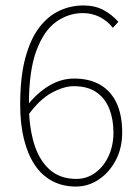

<svg xmlns="http://www.w3.org/2000/svg" viewBox="-20 -672 512 704"><path d="M258 12Q210 12 172 -8Q134 -28 108 -66.5Q82 -105 68 -161Q54 -217 54 -288Q54 -390 73 -460Q92 -530 124.5 -572Q157 -614 198.5 -633Q240 -652 286 -652Q328 -652 359 -635.5Q390 -619 414 -592L394 -570Q372 -597 344 -610.5Q316 -624 284 -624Q231 -624 186 -592Q141 -560 113.5 -486.5Q86 -413 86 -288Q86 -210 104 -148.5Q122 -87 160.5 -51.5Q199 -16 260 -16Q299 -16 330 -39Q361 -62 378.5 -100.5Q396 -139 396 -186Q396 -234 381 -272.5Q366 -311 334 -333.5Q302 -356 250 -356Q214 -356 169 -331.5Q124 -307 82 -248V-288Q117 -332 160.5 -358Q204 -384 252 -384Q308 -384 347.5 -361Q387 -338 407.5 -294Q428 -250 428 -186Q428 -129 404.5 -84.5Q381 -40 342.5 -14Q304 12 258 12Z"/></svg>

Font: Source Sans Variable
Style: Regular
Weight: 200
Designer: Paul D. Hunt
Foundry: Adobe Systems Incorporated
Version: Version 3.006;hotconv 1.0.111;makeotfexe 2.5.65597